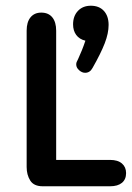

<svg xmlns="http://www.w3.org/2000/svg" viewBox="-20 -650 460 670"><path d="M176 -92V-543Q176 -573 162.5 -589.5Q149 -606 124 -606Q100 -606 86.5 -589.5Q73 -573 73 -543V-67Q73 -40 85.5 -20Q98 0 129 0H364Q391 0 405.5 -12Q420 -24 420 -46Q420 -67 405.5 -79.5Q391 -92 364 -92ZM278 -508Q272 -490 265.5 -474Q259 -458 253 -445Q249 -437 247.5 -433.5Q246 -430 246 -425Q246 -414 256 -405Q266 -396 277 -396Q294 -396 303 -413Q332 -464 345.5 -499Q359 -534 359 -563Q359 -594 342.5 -612Q326 -630 297 -630Q269 -630 252 -612Q235 -594 235 -565Q235 -543 246 -528Q257 -513 278 -508Z"/></svg>

Font: Beiruti SemiBold
Style: Regular
Weight: 600
Designer: Arlette Boutros
Foundry: Boutros
Version: Version 1.41